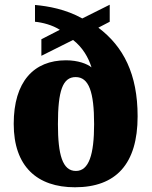

<svg xmlns="http://www.w3.org/2000/svg" viewBox="-20 -782 641 812"><path d="M297 10C470 10 562 -88 562 -290C562 -469 502 -585 396 -665L444 -690V-762L328 -704C258 -743 184 -756 128 -761V-690C160 -687 202 -676 233 -656L155 -616V-546L289 -613C329 -582 354 -539 367 -497C349 -512 310 -527 259 -527C123 -527 38 -437 38 -258C38 -78 137 10 297 10ZM301 -59C244 -59 225 -128 225 -257C225 -398 245 -456 300 -456C356 -456 378 -393 378 -257C378 -128 356 -59 301 -59Z"/></svg>

Font: Noto Serif Bengali SemiCondensed Black
Style: Regular
Weight: 900
Width: 4
Designer: Juan Bruce, Universal Thirst, Indian Type Foundry and the Monotype Design Team.
Foundry: Monotype Imaging Inc.
Version: Version 2.003